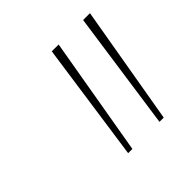

<svg xmlns="http://www.w3.org/2000/svg" viewBox="-90 -772 416 416"><g transform="rotate(-45 118.0 -563.5)"><path d="M80 -427 119 -700H140L93 -427ZM176 -427 215 -700H236L189 -427Z"/></g></svg>

Font: Georama SemiCondensed Thin
Style: Italic
Weight: 100
Width: 4
Italic angle: -9°
Designer: Jean-Baptiste Levee
Foundry: Production Type
Version: Version 1.000